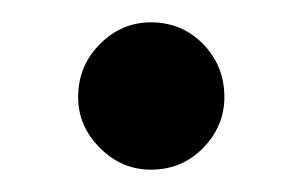

<svg xmlns="http://www.w3.org/2000/svg" viewBox="-20 -136 271 172"><path d="M115 16Q89 16 69.5 -3.5Q50 -23 50 -49Q50 -77 69.5 -96.5Q89 -116 115 -116Q143 -116 162 -96.5Q181 -77 181 -49Q181 -23 162 -3.5Q143 16 115 16Z"/></svg>

Font: Comfortaa SemiBold
Style: Regular
Weight: 600
Designer: Johan Aakerlund
Foundry: Johan Aakerlund
Version: Version 3.104; ttfautohint (v1.8.1.43-b0c9)